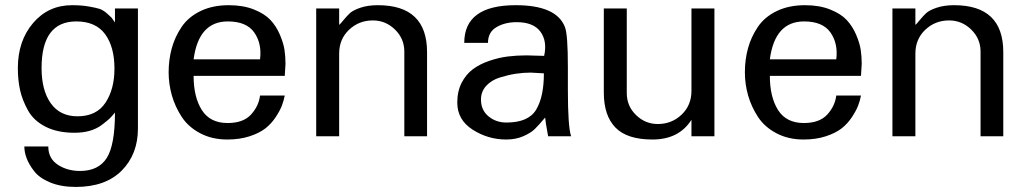

<svg xmlns="http://www.w3.org/2000/svg" viewBox="-20 -533 4014 751"><path d="M519.5 -30.3V-500H429.7V-445.3C421.9 -456.4 417.3 -462.7 416 -464.4C414.7 -466 408.9 -471.4 398.4 -480.5C388 -489.6 378.1 -495.6 368.7 -498.5C359.2 -501.5 345.1 -504.6 326.2 -507.8C307.3 -511.1 285.8 -512.7 261.7 -512.7C199.9 -512.7 149.1 -489.4 109.4 -442.9C69.7 -396.3 49.8 -337.6 49.8 -266.6C49.8 -235.4 52.7 -206.5 58.6 -180.2C64.5 -153.8 74.9 -127.3 89.8 -100.6C104.8 -73.9 127.8 -52.7 158.7 -37.1C189.6 -21.5 227.2 -13.7 271.5 -13.7C293.6 -13.7 313.6 -16.3 331.5 -21.5C349.4 -26.7 365.2 -34.5 378.9 -44.9C392.6 -55.3 402.3 -63.3 408.2 -68.8C414.1 -74.4 421.2 -82.4 429.7 -92.8C429.7 -8.1 418.9 51.1 397.5 85C376 118.8 341.1 135.7 293 135.7C259.8 135.7 230.8 127.6 206.1 111.3C181.3 95.1 168.9 71.3 168.9 40H75.2C75.2 54.4 78.1 69.5 84 85.4C89.8 101.4 99.6 118.3 113.3 136.2C127 154.1 147.9 168.9 176.3 180.7C204.6 192.4 238 198.2 276.4 198.2C353.8 198.2 413.7 176.9 456.1 134.3C498.4 91.6 519.5 36.8 519.5 -30.3ZM427.7 -264.6C427.7 -211.3 416 -166.8 392.6 -131.3C369.1 -95.9 332.7 -78.1 283.2 -78.1C237.6 -78.1 202.8 -95.1 178.7 -128.9C154.6 -162.8 142.6 -208.7 142.6 -266.6C142.6 -388.3 187.8 -449.2 278.3 -449.2C329.1 -449.2 366.7 -432.6 391.1 -399.4C415.5 -366.2 427.7 -321.3 427.7 -264.6Z M1096.7 -283.2C1096.7 -302.1 1095.4 -320.3 1092.8 -337.9C1090.2 -355.5 1084.1 -375.3 1074.7 -397.5C1065.3 -419.6 1052.9 -438.8 1037.6 -455.1C1022.3 -471.4 1000.7 -485 972.7 -496.1C944.7 -507.2 912.1 -512.7 875 -512.7C832.7 -512.7 795.7 -505 764.2 -489.7C732.6 -474.4 708 -453.8 690.4 -427.7C672.9 -401.7 660 -373.9 651.9 -344.2C643.7 -314.6 639.6 -283.2 639.6 -250C639.6 -219.4 643.9 -189.3 652.3 -159.7C660.8 -130 673.7 -102.1 690.9 -75.7C708.2 -49.3 732.3 -28 763.2 -11.7C794.1 4.6 829.4 12.7 869.1 12.7C901.7 12.7 930.8 8.5 956.5 0C982.3 -8.5 1002.9 -18.9 1018.6 -31.2C1034.2 -43.6 1047.5 -58.3 1058.6 -75.2C1069.7 -92.1 1077.6 -106.9 1082.5 -119.6C1087.4 -132.3 1091.1 -145.5 1093.8 -159.2H997.1C993.8 -131.8 982.1 -107.1 961.9 -85C941.7 -62.8 911.1 -51.8 870.1 -51.8C824.5 -51.8 791 -68.7 769.5 -102.5C748 -136.4 737.3 -181 737.3 -236.3H1093.8ZM997.1 -300.8H737.3C750.3 -399.7 794.9 -449.2 871.1 -449.2C919.9 -449.2 954.4 -434.7 974.6 -405.8C994.8 -376.8 1002.3 -341.8 997.1 -300.8Z M1650.4 0V-329.1C1650.4 -451.5 1586.3 -512.7 1458 -512.7C1432 -512.7 1409.3 -509.4 1390.1 -502.9C1370.9 -496.4 1357.3 -489.4 1349.1 -481.9C1341 -474.4 1332.7 -465.5 1324.2 -455.1C1315.8 -444.7 1309.9 -438.2 1306.6 -435.5V-500H1216.8V0H1306.6V-323.2C1306.6 -361 1319.5 -392.1 1345.2 -416.5C1370.9 -440.9 1402 -453.1 1438.5 -453.1C1471.7 -453.1 1500.5 -441.2 1524.9 -417.5C1549.3 -393.7 1561.5 -364.9 1561.5 -331.1V0Z M2213.9 0C2205.4 -24.7 2201.2 -85.6 2201.2 -182.6V-269.5C2201.2 -356.8 2197.3 -409.5 2189.5 -427.7C2167.3 -484.4 2103.2 -512.7 1997.1 -512.7C1863 -512.7 1795.9 -463.5 1795.9 -365.2H1888.7C1888.7 -393.2 1899.7 -413.7 1921.9 -426.8C1944 -439.8 1970.4 -446.3 2001 -446.3C2044.6 -446.3 2075.5 -433.9 2093.8 -409.2C2112 -384.4 2116.9 -352.9 2108.4 -314.5C2100.6 -314.5 2089.2 -314.8 2074.2 -315.4C2059.2 -316.1 2047.9 -316.4 2040 -316.4C2014 -316.4 1989.3 -314.9 1965.8 -312C1942.4 -309.1 1918.3 -303.4 1893.6 -294.9C1868.8 -286.5 1847.5 -275.6 1829.6 -262.2C1811.7 -248.9 1797 -231.1 1785.6 -209C1774.3 -186.8 1768.6 -161.1 1768.6 -131.8C1768.6 -86.9 1788.6 -51.6 1828.6 -25.9C1868.7 -0.2 1912.4 12.7 1960 12.7C1984.7 12.7 2006.8 8.5 2026.4 0C2045.9 -8.5 2060.9 -17.7 2071.3 -27.8C2081.7 -37.9 2095.4 -53.1 2112.3 -73.2C2113 -62.2 2116.9 -37.8 2124 0ZM2107.4 -246.1C2107.4 -184.9 2097.3 -137.5 2077.1 -104C2057 -70.5 2018.2 -53.7 1960.9 -53.7C1933.6 -53.7 1910.2 -61.8 1890.6 -78.1C1871.1 -94.4 1861.3 -116.2 1861.3 -143.6C1861.3 -164.4 1868.2 -182.3 1881.8 -197.3C1895.5 -212.2 1913.4 -223.1 1935.5 -230C1957.7 -236.8 1978.5 -241.7 1998 -244.6C2017.6 -247.6 2036.8 -249 2055.7 -249C2057 -249 2074.2 -248 2107.4 -246.1Z M2774.4 0V-500H2684.6V-177.7C2684.6 -140 2671.7 -108.9 2646 -84.5C2620.3 -60.1 2589.2 -47.9 2552.7 -47.9C2520.2 -47.9 2491.9 -59.6 2467.8 -83C2443.7 -106.4 2431.6 -135.1 2431.6 -168.9V-500H2341.8V-170.9C2341.8 -111 2356.9 -65.4 2387.2 -34.2C2417.5 -2.9 2465.8 12.7 2532.2 12.7C2601.2 12.7 2652 -13 2684.6 -64.5V0Z M3350.6 -283.2C3350.6 -302.1 3349.3 -320.3 3346.7 -337.9C3344.1 -355.5 3338.1 -375.3 3328.6 -397.5C3319.2 -419.6 3306.8 -438.8 3291.5 -455.1C3276.2 -471.4 3254.6 -485 3226.6 -496.1C3198.6 -507.2 3166 -512.7 3128.9 -512.7C3086.6 -512.7 3049.6 -505 3018.1 -489.7C2986.5 -474.4 2961.9 -453.8 2944.3 -427.7C2926.8 -401.7 2913.9 -373.9 2905.8 -344.2C2897.6 -314.6 2893.6 -283.2 2893.6 -250C2893.6 -219.4 2897.8 -189.3 2906.2 -159.7C2914.7 -130 2927.6 -102.1 2944.8 -75.7C2962.1 -49.3 2986.2 -28 3017.1 -11.7C3048 4.6 3083.3 12.7 3123 12.7C3155.6 12.7 3184.7 8.5 3210.4 0C3236.2 -8.5 3256.8 -18.9 3272.5 -31.2C3288.1 -43.6 3301.4 -58.3 3312.5 -75.2C3323.6 -92.1 3331.5 -106.9 3336.4 -119.6C3341.3 -132.3 3345.1 -145.5 3347.7 -159.2H3251C3247.7 -131.8 3236 -107.1 3215.8 -85C3195.6 -62.8 3165 -51.8 3124 -51.8C3078.5 -51.8 3044.9 -68.7 3023.4 -102.5C3002 -136.4 2991.2 -181 2991.2 -236.3H3347.7ZM3251 -300.8H2991.2C3004.2 -399.7 3048.8 -449.2 3125 -449.2C3173.8 -449.2 3208.3 -434.7 3228.5 -405.8C3248.7 -376.8 3256.2 -341.8 3251 -300.8Z M3904.3 0V-329.1C3904.3 -451.5 3840.2 -512.7 3711.9 -512.7C3685.9 -512.7 3663.2 -509.4 3644 -502.9C3624.8 -496.4 3611.2 -489.4 3603 -481.9C3594.9 -474.4 3586.6 -465.5 3578.1 -455.1C3569.7 -444.7 3563.8 -438.2 3560.5 -435.5V-500H3470.7V0H3560.5V-323.2C3560.5 -361 3573.4 -392.1 3599.1 -416.5C3624.8 -440.9 3655.9 -453.1 3692.4 -453.1C3725.6 -453.1 3754.4 -441.2 3778.8 -417.5C3803.2 -393.7 3815.4 -364.9 3815.4 -331.1V0Z"/></svg>

Font: FreeUniversal
Style: Regular
Weight: 400
Version: Version 1.001